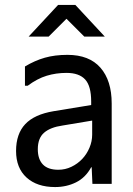

<svg xmlns="http://www.w3.org/2000/svg" viewBox="-20 -760 540 777"><path d="M353 -215V-272L233 -252Q184 -245 158.5 -223Q133 -201 133 -156Q133 -116 153.5 -94.5Q174 -73 216 -73Q244 -73 269 -85Q294 -97 312.5 -116.5Q331 -136 342 -162Q353 -188 353 -215ZM81 -413V-491Q121 -515 161.5 -526.5Q202 -538 253 -538Q341 -538 386.5 -486Q432 -434 432 -341V-16H354L351 -83H349Q326 -41 287.5 -22Q249 -3 203 -3Q130 -3 87.5 -41.5Q45 -80 45 -149Q45 -218 82 -257.5Q119 -297 197 -310L349 -335V-349Q349 -412 324.5 -438.5Q300 -465 249 -465Q207 -465 169 -453.5Q131 -442 92 -413ZM285 -740 404 -612H321L249 -684L177 -612H96L215 -740Z"/></svg>

Font: D2Coding ligature
Style: Regular
Weight: 400
Monospace: yes
Designer: Yong-Rak Park; Jeong-Hwan Yoon; Sang-Min Lee;
Foundry: NHN Corporation
Version: Version 1.3.2; Build 20180524